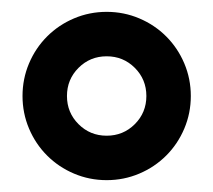

<svg xmlns="http://www.w3.org/2000/svg" viewBox="-20 -727 360 324"><path d="M160 -423Q131 -423 105 -434Q79 -445 59.5 -464.5Q40 -484 29 -510Q18 -536 18 -565Q18 -594 29 -620Q40 -646 59.5 -665.5Q79 -685 105 -696Q131 -707 160 -707Q189 -707 215 -696Q241 -685 260.5 -665.5Q280 -646 291 -620Q302 -594 302 -565Q302 -536 291 -510Q280 -484 260.5 -464.5Q241 -445 215 -434Q189 -423 160 -423ZM160 -498Q188 -498 207.5 -517.5Q227 -537 227 -565Q227 -593 207.5 -612.5Q188 -632 160 -632Q132 -632 112.5 -612.5Q93 -593 93 -565Q93 -537 112.5 -517.5Q132 -498 160 -498Z"/></svg>

Font: Golos UI VF
Style: Regular
Weight: 400
Designer: A.Korolkova, Vitaly Kuzmin
Foundry: ParaType Ltd
Version: Version 2.000